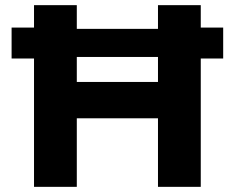

<svg xmlns="http://www.w3.org/2000/svg" viewBox="-20 -725 911 745"><path d="M112 0V-498H25V-618H112V-705H278V-613H593V-705H759V-618H846V-498H759V0H593V-266H278V0ZM278 -407H593V-504H278Z"/></svg>

Font: Nunito Sans 6pt ExtraBold
Style: Regular
Weight: 800
Version: Version 3.101;gftools[0.9.27]